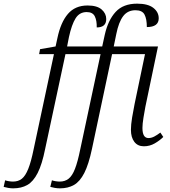

<svg xmlns="http://www.w3.org/2000/svg" viewBox="-152 -790 930 1050"><path d="M-80 240Q-93 240 -107.5 237.5Q-122 235 -132 232L-124 196Q-116 199 -103.5 201Q-91 203 -81 203Q-52 203 -32.5 187.5Q-13 172 2.5 133.5Q18 95 32 26L143 -494H62L67 -521L152 -536L162 -582Q180 -668 219.5 -714Q259 -760 327 -760Q379 -760 404 -738Q429 -716 429 -686Q429 -640 377 -640Q378 -677 366.5 -700.5Q355 -724 322 -724Q283 -724 261.5 -690Q240 -656 225 -587L215 -536H407L421 -600Q439 -680 480.5 -725Q522 -770 598 -770Q657 -770 686.5 -747Q716 -724 716 -690Q716 -642 651 -642Q651 -686 638.5 -710Q626 -734 589 -734Q546 -734 521.5 -701.5Q497 -669 484 -604L470 -536H712L643 -206Q638 -180 632.5 -146Q627 -112 627 -90Q627 -35 660 -35Q676 -35 692 -43.5Q708 -52 725 -65L741 -41Q722 -22 694.5 -6Q667 10 635 10Q601 10 582.5 -14.5Q564 -39 564 -80Q564 -108 570.5 -147.5Q577 -187 584 -221L641 -494H461L351 24Q333 109 309 156Q285 203 252.5 221.5Q220 240 176 240Q162 240 147.5 237.5Q133 235 123 232L132 196Q140 199 152 201Q164 203 175 203Q203 203 223 187.5Q243 172 258 133.5Q273 95 287 26L398 -494H206L95 24Q78 109 54 156Q30 203 -2.5 221.5Q-35 240 -80 240Z"/></svg>

Font: Noto Serif SemiCondensed Light
Style: Italic
Weight: 300
Width: 4
Italic angle: -12°
Designer: Monotype Design Team
Foundry: Monotype Imaging Inc.
Version: Version 2.013; ttfautohint (v1.8.4.7-5d5b)